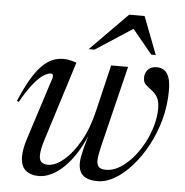

<svg xmlns="http://www.w3.org/2000/svg" viewBox="-52 -769 800 829"><g transform="rotate(5 348.0 -354.0)"><path d="M416 -493H489.5L403 -140Q398.5 -120.5 395.8 -105.2Q393 -90 393 -78.5Q393 -60 402 -51Q411 -42 433 -42Q462.5 -42 491.5 -59.5Q520.5 -77 546.2 -106.2Q572 -135.5 592 -172.5Q612 -209.5 623.2 -248.8Q634.5 -288 634.5 -325Q634.5 -357.5 623.8 -374.8Q613 -392 598.2 -402.5Q583.5 -413 572.8 -423.2Q562 -433.5 562 -452.5Q562 -474.5 575.8 -488.5Q589.5 -502.5 613 -502.5Q632 -502.5 646 -492.8Q660 -483 667 -462Q674 -441 674 -407Q674 -343 657.8 -282Q641.5 -221 613.2 -168.2Q585 -115.5 549.5 -75.2Q514 -35 475.8 -12.5Q437.5 10 401 10Q359 10 338.5 -7.5Q318 -25 318 -61Q318 -73.5 320.5 -88Q323 -102.5 327.5 -120L354 -216.5H358Q337.5 -159 311.8 -116.5Q286 -74 257.8 -45.8Q229.5 -17.5 201 -3.8Q172.5 10 146.5 10Q109.5 10 88.2 -8.8Q67 -27.5 67 -68Q67 -101 82 -147L169 -418Q170.5 -425.5 168.8 -430.5Q167 -435.5 160 -435.5Q148 -435.5 129.8 -424.5Q111.5 -413.5 87.2 -384.5Q63 -355.5 32.5 -301.5L24 -305Q48 -361.5 70.2 -399.5Q92.5 -437.5 114.8 -460.2Q137 -483 160 -493Q183 -503 208 -503Q219.5 -503 229 -501.5Q238.5 -500 247.2 -497.5Q256 -495 265.5 -491.5L158.5 -152Q150.5 -127.5 147 -109.8Q143.5 -92 143.5 -79.5Q143.5 -58.5 153.5 -50.2Q163.5 -42 182.5 -42Q213 -42 249.2 -72Q285.5 -102 317.8 -158Q350 -214 368.5 -293ZM313 -554.5 474.5 -718H541.5L604 -554.5H584.5L487 -673H520.5L338.5 -554.5Z"/></g></svg>

Font: Newsreader 60pt
Style: Italic
Weight: 400
Italic angle: -17°
Designer: Hugues Gentile
Foundry: Production Type
Version: Version 1.003